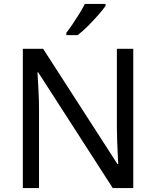

<svg xmlns="http://www.w3.org/2000/svg" viewBox="-20 -964 800 984"><path d="M663 0H558L176 -593H172Q174 -558 177 -506Q180 -454 180 -399V0H97V-714H201L582 -123H586Q585 -139 583.5 -171Q582 -203 580.5 -241Q579 -279 579 -311V-714H663ZM521 -944V-934Q509 -916 484 -887.5Q459 -859 430.5 -830.5Q402 -802 378 -784H320V-796Q335 -815 352.5 -841Q370 -867 387 -894.5Q404 -922 415 -944Z"/></svg>

Font: Noto IKEA Latin
Style: Regular
Weight: 400
Designer: Monotype Design Team
Foundry: Monotype Imaging Inc.
Version: Version 1.0